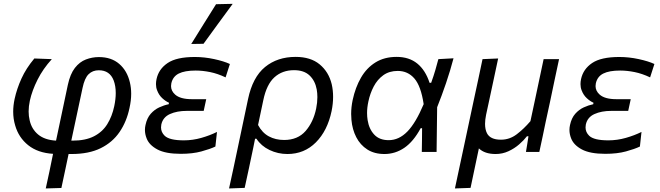

<svg xmlns="http://www.w3.org/2000/svg" viewBox="-20 -812 3529 1026"><path d="M224.5 195Q234.5 150 244 105Q253 60 263.5 10Q182 5 130.8 -36Q79.5 -77 61 -142Q50.5 -177 50.5 -215.5Q50.5 -248 58 -283Q70 -338 94.8 -392.5Q119.5 -447 163.5 -499.5L257 -496Q210 -444.5 180.8 -386.5Q151.5 -328.5 139.5 -274Q133 -243.5 133 -216.5Q133 -191.5 138.5 -169Q149 -122 184 -93Q219 -64 279.5 -60.5L342.5 -358.5Q355 -416.5 380.2 -449Q405.5 -481.5 439 -494.2Q472.5 -507 508.5 -507Q575 -507 617.2 -470.5Q659.5 -434 674 -372Q681 -343 681 -311Q681 -275 672 -235Q657 -162.5 619.2 -107Q581.5 -51.5 518.2 -20.2Q455 11 362.5 11H346.5Q336 60 327 103.5Q318 146.5 308 192.5ZM421 -341.5 361 -60.5H367.5Q437 -60.5 482.2 -83.8Q527.5 -107 553.2 -148.5Q579 -190 590.5 -244.5Q598.5 -282.5 598.5 -315Q598.5 -352.5 587.5 -382Q566.5 -436.5 508 -436.5Q475 -436.5 453.5 -415.5Q432 -394.5 421 -341.5Z M946 10Q864.5 10 820.8 -13.5Q777 -37 763.5 -72.5Q754.5 -95 754.5 -118Q754.5 -131 757.5 -144Q765.5 -181.5 785.5 -204Q805.5 -226.5 831 -238.2Q856.5 -250 881.5 -255L883 -263Q865.5 -270.5 847.2 -287.2Q829 -304 819.5 -329.5Q813.5 -344.5 813.5 -362.5Q813.5 -375.5 816.5 -389.5Q828 -443 875.8 -475.2Q923.5 -507.5 1021 -507.5Q1072.5 -507.5 1124.5 -496.2Q1176.5 -485 1208.5 -470L1185.5 -398.5Q1143.5 -418.5 1103 -426.8Q1062.5 -435 1025.5 -435Q967 -435 935.2 -419Q903.5 -403 895.5 -366.5Q894 -359 894 -352Q894 -326 916 -306.5Q943.5 -282 1005 -282H1082L1068.5 -219.5H978.5Q925.5 -219.5 888 -202.5Q850.5 -185.5 842 -146.5Q840.5 -138.5 840.5 -131Q840.5 -105.5 860 -86.5Q885.5 -62 962.5 -62Q1009.5 -62 1056 -75.2Q1102.5 -88.5 1139.5 -107L1131 -29Q1103 -15.5 1056.2 -2.8Q1009.5 10 946 10ZM1002 -577Q1035.5 -631 1068.5 -684Q1101.5 -737 1134.5 -789.5L1223.5 -791.5Q1183.5 -737.5 1144.8 -684.2Q1106 -631 1067.5 -578Z M1204 195Q1216 139.5 1227.5 87Q1238.5 34.5 1251.5 -26.5L1305.5 -282.5Q1330 -399.5 1396.2 -453.8Q1462.5 -508 1559.5 -508Q1640 -508 1688.2 -468Q1736.5 -428 1752.5 -362.5Q1760 -330 1760 -294.5Q1760 -258 1752 -218.5Q1730 -113.5 1668 -51.2Q1606 11 1516 11Q1465 11 1420.2 -10.5Q1375.5 -32 1350.5 -70.5H1343L1333.5 -23Q1321 35 1310.5 86Q1299.5 137 1287.5 192ZM1498 -64Q1571 -64 1612.8 -111.8Q1654.5 -159.5 1669.5 -232Q1676 -264 1676 -293Q1676 -314 1672.5 -334Q1664 -380.5 1634.2 -408.8Q1604.5 -437 1551.5 -437Q1488.5 -437 1446.5 -399Q1404.5 -361 1387 -276.5L1359 -144Q1381 -102.5 1416.8 -83.2Q1452.5 -64 1498 -64Z M2034.5 11Q1980.5 11 1942.8 -13.2Q1905 -37.5 1883.8 -78.8Q1862.5 -120 1858 -171.5Q1856.5 -187 1856.5 -203Q1856.5 -239.5 1864.5 -277.5Q1879 -345 1909 -397Q1939 -449 1986.5 -478.5Q2034 -508 2099.5 -508Q2166 -508 2209.8 -472.5Q2253.5 -437 2275.5 -369.5H2284Q2297.5 -407 2306.5 -438Q2315.5 -469 2322.5 -496L2403.5 -500.5Q2386.5 -435.5 2363.5 -367.8Q2340.5 -300 2316 -239L2313 0H2234Q2234.5 -32.5 2235 -64.5Q2235 -96.5 2235.5 -127H2228Q2189.5 -55.5 2140.8 -22.2Q2092 11 2034.5 11ZM2057 -63Q2112 -63 2157 -109.2Q2202 -155.5 2244 -255.5Q2229.5 -352 2194.5 -392.5Q2159.5 -433 2105.5 -433Q2060 -433 2028.2 -410Q1996.5 -387 1977 -349.8Q1957.5 -312.5 1948.5 -269.5Q1941.5 -237.5 1941.5 -208Q1941.5 -188.5 1944.5 -170Q1952 -122.5 1979.8 -92.8Q2007.5 -63 2057 -63Z M2411 195Q2422.5 141 2434 87.5Q2445 34.5 2458.5 -27L2510.5 -271Q2524.5 -335.5 2535.8 -388.5Q2547 -441.5 2558.5 -496L2642 -499.5Q2630 -444.5 2619 -391.5Q2607.5 -338 2595 -279.5L2577.5 -198.5Q2572 -171.5 2572 -150Q2572 -120.5 2582 -100.5Q2599.5 -65.5 2657 -65.5Q2703 -65.5 2741 -94.2Q2779 -123 2814.5 -164.5L2839 -279Q2851.5 -338 2862.5 -390Q2873.5 -441.5 2885 -496H2967.5Q2955.5 -441 2944.5 -388.5Q2933.5 -335.5 2920 -271.5L2895.5 -158.5Q2888.5 -124 2880 -83.8Q2871.5 -43.5 2862 0H2790.5L2797.5 -42Q2800.5 -63 2804 -84H2796Q2779.5 -62.5 2754.2 -40.5Q2729 -18.5 2697 -3.8Q2665 11 2628.5 11Q2570 11 2539 -19Q2527 37.5 2516.5 87.5Q2506 137.5 2494.5 192Z M3214.5 10Q3133 10 3089.2 -13.5Q3045.5 -37 3032 -72.5Q3023 -95 3023 -118Q3023 -131 3026 -144Q3034 -181.5 3054 -204Q3074 -226.5 3099.5 -238.2Q3125 -250 3150 -255L3151.5 -263Q3134 -270.5 3115.8 -287.2Q3097.5 -304 3088 -329.5Q3082 -344.5 3082 -362.5Q3082 -375.5 3085 -389.5Q3096.5 -443 3144.2 -475.2Q3192 -507.5 3289.5 -507.5Q3341 -507.5 3393 -496.2Q3445 -485 3477 -470L3454 -398.5Q3412 -418.5 3371.5 -426.8Q3331 -435 3294 -435Q3235.5 -435 3203.8 -419Q3172 -403 3164 -366.5Q3162.5 -359 3162.5 -352Q3162.5 -326 3184.5 -306.5Q3212 -282 3273.5 -282H3350.5L3337 -219.5H3247Q3194 -219.5 3156.5 -202.5Q3119 -185.5 3110.5 -146.5Q3109 -138.5 3109 -131Q3109 -105.5 3128.5 -86.5Q3154 -62 3231 -62Q3278 -62 3324.5 -75.2Q3371 -88.5 3408 -107L3399.5 -29Q3371.5 -15.5 3324.8 -2.8Q3278 10 3214.5 10Z"/></svg>

Font: Heraclito
Style: Italic
Weight: 400
Italic angle: -12°
Designer: Kostas Bartsokas (font) & Cristiano Sobral (main changes)
Foundry: Kostas Bartsokas (font) & Cristiano Sobral (main changes)
Version: Version 1.00;July 8, 2020;FontCreator 13.0.0.2655 64-bit